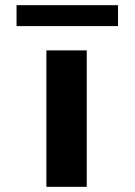

<svg xmlns="http://www.w3.org/2000/svg" viewBox="-20 -723 524 743"><path d="M315.7 0V-528H159.5V0ZM436.7 -622V-703H44V-622Z"/></svg>

Font: Asimov
Style: Wid
Weight: 500
Designer: Google
Version: Version 2.000980; 2014